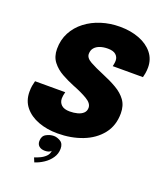

<svg xmlns="http://www.w3.org/2000/svg" viewBox="-174 -860 1016 1204"><g transform="rotate(20 334.0 -258.0)"><path d="M274 13Q204 13 146.5 -8.5Q89 -30 55 -71.5Q21 -113 21 -173Q21 -196.5 24 -213.2Q27 -230 31.5 -246.5H233Q229.5 -234 227.8 -222.8Q226 -211.5 226 -203Q226 -176.5 244.2 -159.5Q262.5 -142.5 300 -142.5Q327.5 -142.5 351.2 -148.8Q375 -155 389.5 -168.8Q404 -182.5 404 -204.5Q404 -234 365 -257.2Q326 -280.5 266.5 -303.5Q225.5 -320 185 -342.5Q144.5 -365 118 -399.2Q91.5 -433.5 91.5 -484.5Q91.5 -545.5 117.5 -594.5Q143.5 -643.5 188.8 -678.2Q234 -713 292.5 -731.5Q351 -750 416 -750Q488.5 -750 545.5 -728Q602.5 -706 635.2 -665.5Q668 -625 668 -569.5Q668 -549.5 664.8 -530.5Q661.5 -511.5 658.5 -502H457Q458 -506.5 460.2 -517.8Q462.5 -529 462.5 -540Q462.5 -564 445.2 -579.5Q428 -595 391.5 -595Q362 -595 339 -587Q316 -579 302.8 -563.2Q289.5 -547.5 289.5 -523Q289.5 -496 325.5 -476Q361.5 -456 418.5 -432.5Q471 -411 513.5 -386.2Q556 -361.5 581 -327Q606 -292.5 606 -240.5Q606 -159 561 -102.2Q516 -45.5 440.5 -16.2Q365 13 274 13ZM238 142.5Q213.5 142.5 199.2 130.5Q185 118.5 185 97Q185 63 209.8 49.2Q234.5 35.5 260.5 35.5Q282 35.5 304.5 49Q327 62.5 327 96.5Q327 130.5 308 158.2Q289 186 260.2 205Q231.5 224 201 233.5L189 204.5Q205 199.5 225.2 190.2Q245.5 181 261.5 165.5Q277.5 150 279.5 127Q274.5 135 262.8 138.8Q251 142.5 238 142.5Z"/></g></svg>

Font: Epilogue Black
Style: Italic
Weight: 900
Italic angle: -12°
Designer: Tyler Finck
Foundry: Etcetera Type Co
Version: Version 2.111